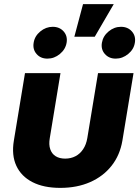

<svg xmlns="http://www.w3.org/2000/svg" viewBox="-20 -891 669 919"><path d="M268.6 8.3Q189 8.3 135.3 -19.3Q81.5 -46.9 58.1 -97.7Q34.7 -148.4 46.4 -218.3L99.6 -541H269.5L218.3 -230Q212.9 -198.7 220.5 -176.8Q228 -154.8 246.3 -143.3Q264.6 -131.8 292 -131.8Q319.3 -131.8 341.3 -143.3Q363.3 -154.8 377.9 -176.8Q392.6 -198.7 397.9 -230L449.2 -541H619.1L565.9 -218.3Q554.2 -148.4 514.2 -97.7Q474.1 -46.9 411.4 -19.3Q348.6 8.3 268.6 8.3ZM533.7 -610.4Q501.5 -610.4 481.9 -632.6Q462.4 -654.8 467.8 -686.5Q473.1 -718.3 499.8 -740.5Q526.4 -762.7 559.1 -762.7Q591.8 -762.7 611.3 -740.5Q630.9 -718.3 625.5 -686.5Q620.6 -654.8 593.5 -632.6Q566.4 -610.4 533.7 -610.4ZM207 -610.4Q174.3 -610.4 155 -632.6Q135.7 -654.8 141.1 -686.5Q146 -718.3 172.9 -740.5Q199.7 -762.7 232.4 -762.7Q265.1 -762.7 284.7 -740.5Q304.2 -718.3 298.8 -686.5Q293.5 -654.8 266.6 -632.6Q239.7 -610.4 207 -610.4ZM335.9 -715.3 377.4 -871.1H524.4L433.6 -715.3Z"/></svg>

Font: Inter 17pt ExtraBold
Style: Italic
Weight: 800
Italic angle: -9.3988°
Version: Version 4.001;git-66647c0bb